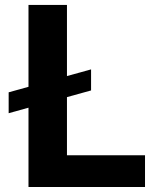

<svg xmlns="http://www.w3.org/2000/svg" viewBox="-20 -747 626 767"><path d="M93.8 -400.2V-727.3H247.5V-443.2L343.8 -469.8V-385.7L247.5 -359V-126.8H559.3V0H93.8V-316.8L14.6 -294.7V-378.2Z"/></svg>

Font: Cannonade
Style: Bold
Weight: 700
Designer: Rasmus Andersson
Foundry: rsms
Version: Version 3.012;git-f93a4a705